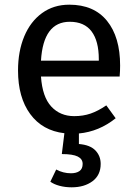

<svg xmlns="http://www.w3.org/2000/svg" viewBox="-20 -559 584 820"><path d="M491 -232H155Q161 -145 199 -104Q237 -63 297 -63Q335 -63 367 -74Q399 -85 434 -109L474 -54Q403 3 317 11V56Q365 60 387.5 83.5Q410 107 410 141Q410 189 375 215Q340 241 286 241Q258 241 234 234.5Q210 228 195 217L220 165Q250 181 283 181Q306 181 319.5 171.5Q333 162 333 141Q333 120 312 109.5Q291 99 244 99L255 10Q161 -1 109 -72Q57 -143 57 -258Q57 -340 83.5 -403.5Q110 -467 159.5 -503Q209 -539 276 -539Q381 -539 437 -470Q493 -401 493 -279Q493 -256 491 -232ZM402 -306Q402 -384 371 -425Q340 -466 278 -466Q165 -466 155 -300H402Z"/></svg>

Font: Fira Sans
Style: Regular
Weight: 400
Designer: bBox Type GmbH & Carrois Corporate GbR & Edenspiekermann AG
Foundry: bBox Type GmbH & Carrois Corporate GbR & Edenspiekermann AG
Version: Version 4.301